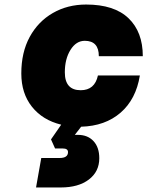

<svg xmlns="http://www.w3.org/2000/svg" viewBox="-20 -540 650 847"><path d="M74 -216Q74 -309 111 -377Q148 -445 213 -482.5Q278 -520 360 -520Q484 -520 547 -459.5Q610 -399 610 -292H416Q416 -360 354 -360Q316 -360 291 -320Q266 -280 266 -221Q266 -142 336 -142Q398 -142 412 -207H597Q580 -102 512 -43Q444 16 338 19L310 55H324Q367 55 392.5 82.5Q418 110 418 158Q418 217 372 252Q326 287 248 287H139L162 157H243Q280 157 280 131Q280 115 257 115H223L205 75L250 10Q168 -10 121 -69Q74 -128 74 -216Z"/></svg>

Font: Overused Grotesk Black
Style: Italic
Weight: 900
Italic angle: -10°
Version: Version 0.003